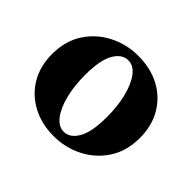

<svg xmlns="http://www.w3.org/2000/svg" viewBox="-118 -633 806 806"><g transform="rotate(45 285.0 -230.0)"><path d="M292 -475Q365 -475 420.5 -445.5Q476 -416 508 -362Q540 -308 540 -236Q540 -157 503 -101Q466 -45 406.5 -15Q347 15 278 15Q206 15 150 -15Q94 -45 62 -98.5Q30 -152 30 -224Q30 -303 67 -359Q104 -415 163.5 -445Q223 -475 292 -475ZM295 -28Q332 -28 356 -70Q380 -112 380 -200Q380 -264 367 -316.5Q354 -369 330.5 -400.5Q307 -432 275 -432Q238 -432 214 -390Q190 -348 190 -260Q190 -196 203 -143.5Q216 -91 240 -59.5Q264 -28 295 -28Z"/></g></svg>

Font: Bona Nova
Style: Bold
Weight: 700
Designer: Mateusz Machalski
Foundry: Capitalics
Version: Version 4.001; ttfautohint (v1.8.3)